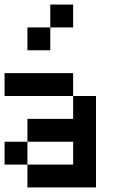

<svg xmlns="http://www.w3.org/2000/svg" viewBox="-20 -920 540 840"><path d="M0 -200V-300H100V-200ZM0 -500V-600H300V-500ZM100 -200H300V-300H100V-400H300V-500H400V-100H100ZM100 -700V-800H200V-700ZM200 -800V-900H300V-800Z"/></svg>

Font: GalmuriMono9 Regular
Style: Regular
Weight: 400
Designer: Lee Minseo (quiple)
Version: Version 2.399;hotconv 1.1.1;makeotfexe 2.6.0 DEVELOPMENT